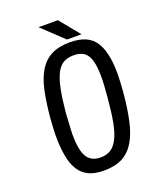

<svg xmlns="http://www.w3.org/2000/svg" viewBox="-154 -935 856 1036"><g transform="rotate(-20 274.0 -417.0)"><path d="M316 -726 194 -841H305L399 -726ZM414 -353Q417 -388 419 -417.5Q421 -447 421 -473Q421 -519 415 -550Q409 -581 396.5 -599.5Q384 -618 365 -626Q346 -634 319 -634Q286 -634 262 -621Q238 -608 221 -576Q204 -544 193 -490Q182 -436 174 -353Q174 -347 173 -330Q172 -313 171 -294Q170 -275 169 -259Q168 -243 168 -238Q168 -144 192 -105Q216 -66 269 -66Q303 -66 327 -80.5Q351 -95 368.5 -129Q386 -163 396.5 -217.5Q407 -272 414 -353ZM504 -358Q496 -266 481 -197.5Q466 -129 439 -83.5Q412 -38 369.5 -15.5Q327 7 263 7Q211 7 176 -9.5Q141 -26 120 -59.5Q99 -93 90 -143.5Q81 -194 81 -261Q81 -266 81.5 -279.5Q82 -293 83 -309Q84 -325 85 -339Q86 -353 86 -358Q94 -446 108 -511.5Q122 -577 149 -620.5Q176 -664 218.5 -685.5Q261 -707 325 -707Q427 -707 468 -646Q509 -585 509 -461Q509 -437 507.5 -411.5Q506 -386 504 -358Z"/></g></svg>

Font: Share
Style: Italic
Weight: 400
Version: Version 1.002